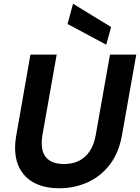

<svg xmlns="http://www.w3.org/2000/svg" viewBox="-20 -991 746 1023"><path d="M296 12Q211 12 154 -21.5Q97 -55 74 -118.5Q51 -182 67 -271L142 -700H282L206 -271Q198 -222 207 -188Q216 -154 244.5 -135.5Q273 -117 321 -117Q366 -117 400.5 -134Q435 -151 458 -185.5Q481 -220 490 -271L566 -700H706L630 -271Q613 -175 563.5 -112Q514 -49 444.5 -18.5Q375 12 296 12ZM546 -753 340 -863 369 -971 572 -847Z"/></svg>

Font: DM Sans 17pt ExtraBold
Style: Italic
Weight: 800
Italic angle: -10°
Version: Version 4.004;gftools[0.9.30]